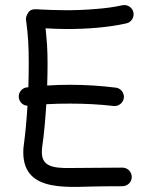

<svg xmlns="http://www.w3.org/2000/svg" viewBox="-20 -720 596 757"><path d="M54.2 -335C56.2 -317.4 70.8 -303.7 88.4 -303.2C85 -248 80.1 -194.3 74.2 -150.9C72.3 -139.6 71.8 -129.4 71.8 -119.6C71.8 45.9 259.3 14.6 387.2 14.6C413.1 14.6 438 14.6 462.9 14.2C483.9 13.7 500 -2.9 499.5 -22.9C499 -43.9 481.9 -59.6 461.9 -59.1C438 -58.6 413.1 -58.6 387.2 -58.6C335 -58.6 290.5 -58.1 254.4 -57.6C182.1 -56.2 145 -68.4 145 -119.6C145 -127 145.5 -134.3 146.5 -142.1C153.8 -190.9 158.7 -249 162.6 -309.1C193.4 -311 223.6 -311.5 256.3 -311.5C315.4 -311.5 372.6 -308.6 427.2 -302.2C447.3 -299.8 465.8 -314 468.3 -334C470.7 -353.5 456.1 -372.6 436 -374.5C377 -381.8 317.4 -385.7 256.3 -385.7C224.6 -385.7 194.8 -384.8 166 -382.8C167 -412.6 167.5 -441.4 167.5 -468.8C167.5 -496.6 167 -520.5 165.5 -541.5C164.1 -562.5 162.1 -584.5 159.7 -608.4C186.5 -606.9 214.8 -605.5 242.7 -605.5C322.3 -605.5 408.2 -611.8 478.5 -627.9C498 -632.3 510.3 -652.3 505.9 -671.9C501.5 -691.4 481.4 -703.6 461.9 -699.2C431.6 -692.4 397 -687.5 357.9 -684.6C318.8 -681.2 280.3 -679.7 242.7 -679.7C203.1 -679.7 161.6 -681.2 120.6 -683.6C107.4 -684.1 97.2 -679.7 90.8 -669.4C84.5 -659.2 81.5 -649.9 82.5 -642.6C91.3 -576.7 93.3 -539.6 93.3 -468.8C93.3 -439.5 92.8 -408.7 91.8 -376C89.8 -376 87.9 -376 85.9 -375.5C65.9 -373.5 51.8 -354.5 54.2 -335Z"/></svg>

Font: Mikhak
Style: Regular
Weight: 400
Designer: Amin Abedi
Version: Version 3.2